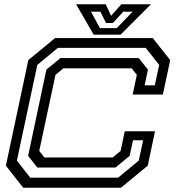

<svg xmlns="http://www.w3.org/2000/svg" viewBox="-20 -878 824 898"><path d="M88.5 0 7.5 -103 112.5 -597 237.5 -700H694.5L776 -597L742 -436H600.5L620 -528L596 -558.5H276.5L239.5 -528L163.5 -172L187.5 -141.5H507L544 -172L563.5 -264H705L671 -103L545.5 0ZM121.5 -47H532.5L629 -127L649.5 -222H602L586.5 -149L520 -94.5H154.5L111.5 -149L197 -552.5L263 -606.5H628.5L672 -552.5L656.5 -479H704L724.5 -574.5L661.5 -654H250.5L154.5 -574.5L59 -127ZM418 -716 336 -858H474.5L499.5 -804L547.5 -858H686L544 -716ZM447.5 -746.5H526L600.5 -823.5H556.5L508 -770.5H476L449.5 -823.5H405.5Z"/></svg>

Font: Tourney Expanded Medium
Style: Italic
Weight: 500
Width: 7
Italic angle: -12°
Designer: Tyler Finck
Foundry: Etcetera Type Co
Version: Version 1.010; ttfautohint (v1.8.3)